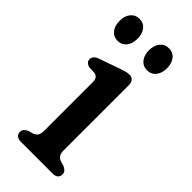

<svg xmlns="http://www.w3.org/2000/svg" viewBox="-215 -696 736 736"><g transform="rotate(45 153.0 -327.5)"><path d="M212.3 -446.6V-93.4Q212.3 -75.7 218.5 -67.4Q224.6 -59.1 235.3 -55.4L253.1 -50.4Q263.3 -46 268.9 -40Q274.5 -34 274.5 -24.4Q274.5 -12.8 267 -6.4Q259.4 0 245.5 0H72.7Q59.3 0 51.5 -6.4Q43.7 -12.8 43.7 -24.4Q43.7 -34 49.3 -40Q54.9 -46 65.1 -50.4L83.5 -55.4Q94.4 -59.1 100.4 -67.4Q106.5 -75.7 106.5 -93.4V-354.2Q106.5 -370.4 101.1 -377.3Q95.8 -384.2 85.9 -386.2L54.9 -387.8Q46 -390.6 40.6 -396.1Q35.3 -401.6 35.3 -410.2Q35.3 -419.6 41.6 -426.4Q48 -433.2 60.9 -437.6L141.1 -465.7Q154.6 -470.6 165.1 -473.6Q175.6 -476.6 186.9 -476.6Q198.1 -476.6 205.2 -468.5Q212.3 -460.4 212.3 -446.6ZM61.5 -535.8Q39.4 -535.8 26.1 -552.2Q12.7 -568.7 12.7 -595.5Q12.7 -622.3 26.1 -638.7Q39.4 -655.1 61.5 -655.1Q83.9 -655.1 97 -638.7Q110.1 -622.3 110.1 -595.4Q110.1 -568.9 97 -552.3Q83.9 -535.8 61.5 -535.8ZM220.9 -535.8Q198.9 -535.8 185.5 -552.2Q172.1 -568.7 172.1 -595.5Q172.1 -622.3 185.5 -638.7Q198.9 -655.1 220.9 -655.1Q243.7 -655.1 256.8 -638.7Q270 -622.3 270 -595.4Q270 -568.9 256.8 -552.3Q243.7 -535.8 220.9 -535.8Z"/></g></svg>

Font: Fraunces SuperSoft Wonky
Style: Regular
Weight: 900
Version: Version 1.000;[b76b70a41]